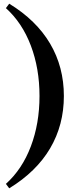

<svg xmlns="http://www.w3.org/2000/svg" viewBox="-20 -785 402 1040"><path d="M30 235 12 211Q100 132 147 8Q194 -116 194 -265Q194 -414 147 -538Q100 -662 12 -741L30 -765Q177 -675 251.5 -548.5Q326 -422 326 -265Q326 -108 251.5 18.5Q177 145 30 235Z"/></svg>

Font: Platypi
Style: Bold
Weight: 700
Designer: David Sargent
Foundry: Bolt Cutter Type
Version: Version 1.200; ttfautohint (v1.8.4.7-5d5b)